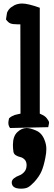

<svg xmlns="http://www.w3.org/2000/svg" viewBox="-20 -744 314 1110"><path d="M54.7 93.8Q54.7 43.9 80.1 20Q105.5 -3.9 133.8 -3.9Q154.3 -3.9 186.5 9.8Q220.7 23.4 236.3 62.5Q248 89.8 248 117.2Q248 140.6 242.2 168Q233.4 214.8 220.2 245.6Q207 276.4 177.7 308.6Q156.2 331.1 141.6 338.9Q127 346.7 101.6 346.7Q47.9 346.7 47.9 310.5Q47.9 296.9 61 286.6Q74.2 276.4 90.8 270.5Q107.4 264.6 120.6 249.5Q133.8 234.4 133.8 210.9Q133.8 190.4 122.6 178.7Q111.3 167 97.7 164.1Q84 161.1 71.8 153.8Q59.6 146.5 57.6 132.8Q54.7 112.3 54.7 93.8ZM210 -699.2V-86.9Q210.9 -86.9 224.6 -80.1Q238.3 -73.2 244.6 -66.9Q251 -60.5 258.8 -47.9Q263.7 -42 263.7 -33.2Q263.7 -31.2 258.8 -8.8L38.1 -3.9Q28.3 -17.6 28.3 -33.2Q28.3 -42 32.2 -59.6Q40 -67.4 49.3 -72.3Q58.6 -77.1 64.5 -79.1Q70.3 -81.1 82.5 -83.5Q94.7 -85.9 98.6 -86.9L97.7 -603.5H85H79.1Q54.7 -603.5 41 -608.4Q27.3 -613.3 14.6 -631.8L20.5 -669.9Q24.4 -680.7 31.2 -689Q38.1 -697.3 43.5 -701.2Q48.8 -705.1 63.5 -713.9Q84 -723.6 108.4 -723.6Q141.6 -723.6 210 -699.2Z"/></svg>

Font: LPEducational
Style: Medium
Weight: 500
Designer: Based on Essays1743, by John Stracke, which says:

Based on the typeface in a 1743 English translation of the essays of 
Version: Version 001.204